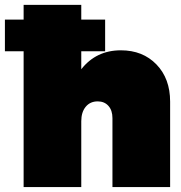

<svg xmlns="http://www.w3.org/2000/svg" viewBox="-41 -762 738 782"><path d="M-21 -553.2V-682.1H55.2V-742.2H290V-682.1H387.2V-553.2H290V-480Q350.6 -557.1 451.2 -557.1Q540.5 -557.1 596.2 -499.5Q651.9 -441.9 651.9 -348.1V0H417V-280.8Q417 -312.5 400.6 -330.8Q384.3 -349.1 356.9 -349.1Q326.2 -349.1 308.1 -327.1Q290 -305.2 290 -268.1V0H55.2V-553.2Z"/></svg>

Font: Trueno UltraBlack
Style: Regular
Weight: 950
Designer: Julieta Ulanovsky
Foundry: Julieta Ulanovsky
Version: Version 3.001b | FøM Fix